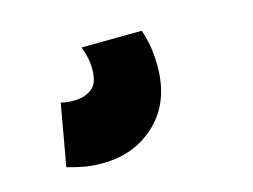

<svg xmlns="http://www.w3.org/2000/svg" viewBox="-47 -81 491 373"><g transform="rotate(-15 198.0 105.5)"><path d="M50 209 72 85Q84 88 98 88Q119 88 133.5 77.5Q148 67 148 39Q148 24 145.5 14Q143 4 139 -8L260 -9Q266 7 269 26Q272 45 272 65Q272 137 228.5 178.5Q185 220 120 220Q100 220 83.5 217Q67 214 50 209Z"/></g></svg>

Font: Georama Semi Condensed Black
Style: Italic
Weight: 900
Width: 4
Italic angle: -9°
Designer: Jean-Baptiste Levee
Foundry: Production Type
Version: Version 1.000